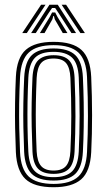

<svg xmlns="http://www.w3.org/2000/svg" viewBox="-20 -785 453 813"><path d="M207 7.8Q124.2 7.8 87.6 -27.1Q51 -62 47.2 -140.5Q45 -192 44 -243.5Q43 -295 43.8 -348.6Q44.5 -402.2 47.2 -459.5Q51.2 -541.2 89.8 -574.5Q128.2 -607.8 207 -607.8Q287.5 -607.8 325 -573.6Q362.5 -539.5 366.2 -459.2Q369.8 -378.2 369.9 -297.9Q370 -217.5 366.2 -140.5Q362 -58.8 323.6 -25.5Q285.2 7.8 207 7.8ZM207 -6.2Q278.2 -6.2 311.6 -37.4Q345 -68.5 348.5 -141.5Q352.2 -214.2 352.4 -292.8Q352.5 -371.2 348.5 -458.5Q345.2 -531.5 311.9 -562.6Q278.5 -593.8 207 -593.8Q135.2 -593.8 101.9 -562.6Q68.5 -531.5 64.8 -458.5Q62 -399 61.2 -345.8Q60.5 -292.5 61.5 -242.5Q62.5 -192.5 64.8 -141.2Q68.2 -69 101.4 -37.6Q134.5 -6.2 207 -6.2ZM207 -20.5Q142.5 -20.5 114 -49.2Q85.5 -78 82.2 -142.5Q80 -195 79 -245.5Q78 -296 78.9 -348.1Q79.8 -400.2 82.5 -457.5Q85.8 -524 115.2 -551.9Q144.8 -579.8 207 -579.8Q269 -579.8 298.5 -552Q328 -524.2 331 -457.8Q333.5 -403 334.4 -351.2Q335.2 -299.5 334.5 -248Q333.8 -196.5 331 -142.5Q327.8 -76.5 298.5 -48.5Q269.2 -20.5 207 -20.5ZM207 -34.8Q261 -34.8 285.8 -60Q310.5 -85.2 313.5 -143.8Q317 -219.5 317.1 -294Q317.2 -368.5 313.5 -456.5Q310.8 -516.8 285 -541.1Q259.2 -565.5 207 -565.5Q151.8 -565.5 127.4 -539.8Q103 -514 100 -456.2Q97.5 -402.5 96.6 -352Q95.8 -301.5 96.5 -250.2Q97.2 -199 100 -143Q103 -84.2 128.1 -59.5Q153.2 -34.8 207 -34.8ZM207 -48.8Q161.8 -48.8 140.9 -70.8Q120 -92.8 117.5 -143.2Q115.2 -198.2 114.2 -248.6Q113.2 -299 114.1 -349.8Q115 -400.5 117.5 -455.8Q120 -508 141.4 -529.6Q162.8 -551.2 207 -551.2Q252 -551.2 272.8 -529.2Q293.5 -507.2 295.8 -455.8Q299.8 -366 299.5 -291.6Q299.2 -217.2 295.8 -144.2Q293.2 -92.8 272.4 -70.8Q251.5 -48.8 207 -48.8ZM207 -62.8Q243 -62.8 259.5 -82Q276 -101.2 278.2 -145Q281.8 -221.2 281.9 -293.1Q282 -365 278.2 -455Q276.2 -498.2 259.9 -517.8Q243.5 -537.2 207 -537.2Q170.2 -537.2 153.9 -517.9Q137.5 -498.5 135.2 -455.2Q132.8 -399.5 131.9 -349.5Q131 -299.5 131.9 -249.6Q132.8 -199.8 135.2 -143.8Q137.5 -101.2 154.1 -82Q170.8 -62.8 207 -62.8ZM74.2 -645 154 -765H172.8L93.5 -645ZM111.8 -645 189.5 -765H224.5L302 -645H282.5L229.8 -727L213.5 -751.2H200.5L184 -726.8L131.5 -645ZM148.8 -645 190.8 -713.2 200.5 -732.2H213.8L223.5 -713.2L265.5 -645H245.8L211.8 -703.5L208.5 -717H205.5L202 -703.5L168.5 -645ZM320.5 -645 241 -765H259.8L339.5 -645Z"/></svg>

Font: Big Shoulders Inline Text Thin Medium
Style: Regular
Weight: 500
Version: Version 2.002